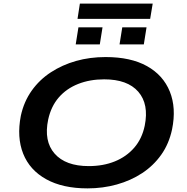

<svg xmlns="http://www.w3.org/2000/svg" viewBox="-20 -1030 1031 1060"><path d="M463 10Q326 10 235 -40.5Q144 -91 108 -181.5Q72 -272 95 -391Q112 -469 155 -529.5Q198 -590 261 -631Q324 -672 400 -693.5Q476 -715 563 -715Q702 -715 791.5 -665Q881 -615 917.5 -524.5Q954 -434 930 -316Q913 -236 870 -175.5Q827 -115 764.5 -74Q702 -33 625 -11.5Q548 10 463 10ZM470 -113Q550 -113 614 -139Q678 -165 721 -214.5Q764 -264 779 -336Q803 -455 743.5 -523.5Q684 -592 555 -592Q476 -592 411.5 -566.5Q347 -541 304.5 -492Q262 -443 246 -370Q221 -251 281.5 -182Q342 -113 470 -113ZM408 -926 421 -1010H823L809 -926ZM398 -785 413 -879H546L531 -785ZM640 -785 655 -879H789L774 -785Z"/></svg>

Font: Nunito Sans 10pt Expanded
Style: Bold Italic
Weight: 700
Width: 7
Italic angle: -9°
Designer: Vernon Adams
Foundry: Vernon Adams
Version: Version 3.101;gftools[0.9.27]